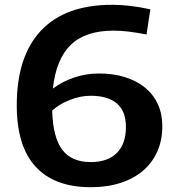

<svg xmlns="http://www.w3.org/2000/svg" viewBox="-20 -771 734 802"><path d="M359 11Q208 11 129 -74.5Q50 -160 50 -331Q50 -536 151.5 -643.5Q253 -751 449 -751Q522 -751 608 -732L592 -627Q550 -635 517.5 -639Q485 -643 454 -643Q337 -643 275.5 -583.5Q214 -524 201 -401Q239 -430 289 -447Q339 -464 394 -464Q454 -464 503 -448.5Q552 -433 586.5 -404.5Q621 -376 639.5 -335.5Q658 -295 658 -244Q658 -185 637 -138Q616 -91 577.5 -58Q539 -25 483.5 -7Q428 11 359 11ZM359 -371Q316 -371 271.5 -353.5Q227 -336 198 -309Q201 -197 240 -145.5Q279 -94 359 -94Q430 -94 468 -132Q506 -170 506 -241Q506 -306 468.5 -338.5Q431 -371 359 -371Z"/></svg>

Font: Encode Sans Wide
Style: SemiBold
Weight: 600
Designer: Pablo Impallari, Andres Torresi
Foundry: Pablo Impallari, Andres Torresi
Version: Version 1.000; ttfautohint (v1.00) -l 8 -r 50 -G 200 -x 14 -